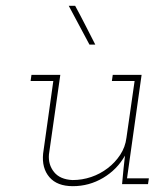

<svg xmlns="http://www.w3.org/2000/svg" viewBox="-20 -632 563 659"><path d="M399 0H488L491 -20H416L466 -375H367L364 -354H442L414 -159Q410 -127 392.5 -100.5Q375 -74 350 -55Q324 -35 293 -24.5Q262 -14 229 -14Q186 -16 165.5 -41.5Q145 -67 148 -102L187 -375H88L85 -354H163L128 -105Q123 -55 149.5 -24Q176 7 230 7Q286 7 334 -21.5Q382 -50 409 -98L404 -53ZM238 -612H216Q234 -579 251.5 -545.5Q269 -512 287 -479H307Q290 -512 273 -545.5Q256 -579 238 -612Z"/></svg>

Font: Josefin Slab Thin ExtraLight
Style: Italic
Weight: 250
Italic angle: -12°
Version: Version 2.000